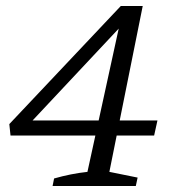

<svg xmlns="http://www.w3.org/2000/svg" viewBox="-20 -619 581 639"><path d="M155 0 160 -25Q188 -33 215.5 -38.5Q243 -44 271 -47L381 -551L394 -544L64 -192L55 -218H504L493 -168H15L11 -206L382 -599H455L344 -47L438 -28L432 0Z"/></svg>

Font: Piazzolla 24pt
Style: Italic
Weight: 400
Italic angle: -11.3°
Designer: Juan Pablo del Peral
Foundry: Huerta Tipografica
Version: Version 2.005